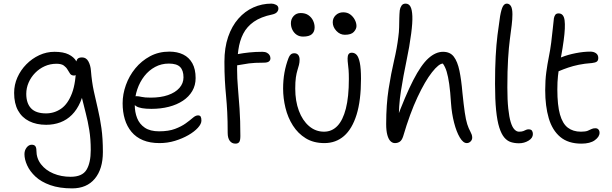

<svg xmlns="http://www.w3.org/2000/svg" viewBox="-20 -780 3377 1060"><path d="M378 260Q308 260 257.5 242Q207 224 176 195Q145 166 130 133Q115 100 115 71Q115 50 127 34.5Q139 19 155 19Q169 19 175 27Q181 35 181 51Q181 94 206.5 127Q232 160 275 178Q318 196 370 196Q434 196 457.5 157.5Q481 119 481 48Q481 -12 473 -61.5Q465 -111 453.5 -155Q442 -199 432 -241Q422 -283 417 -328L449 -317Q442 -259 423.5 -216.5Q405 -174 377 -146Q349 -118 313 -104.5Q277 -91 235 -91Q181 -91 141 -111Q101 -131 79.5 -170Q58 -209 58 -267Q58 -312 76 -352.5Q94 -393 125.5 -425Q157 -457 197 -475.5Q237 -494 281 -494Q330 -494 359 -479.5Q388 -465 400.5 -443Q413 -421 413 -397Q413 -387 406 -375Q399 -363 389 -363Q374 -363 367 -373Q360 -383 353 -395.5Q346 -408 332.5 -418Q319 -428 292 -428Q257 -428 227 -414.5Q197 -401 174 -377.5Q151 -354 138 -324Q125 -294 125 -262Q125 -210 151.5 -182Q178 -154 234 -154Q280 -154 317.5 -180Q355 -206 377.5 -265.5Q400 -325 400 -424Q400 -444 407 -453.5Q414 -463 433 -463Q456 -463 468 -441Q480 -419 482 -390Q487 -327 498 -276.5Q509 -226 520.5 -177.5Q532 -129 540 -72.5Q548 -16 548 59Q548 153 503.5 206.5Q459 260 378 260Z M861 10Q808 10 769.5 -6Q731 -22 706 -52Q681 -82 669 -122Q657 -162 657 -210Q657 -260 675 -310.5Q693 -361 727 -402.5Q761 -444 808.5 -469.5Q856 -495 915 -495Q959 -495 991.5 -479Q1024 -463 1042 -430.5Q1060 -398 1060 -349Q1060 -309 1041.5 -277.5Q1023 -246 990 -224Q957 -202 912.5 -190.5Q868 -179 816 -179Q754 -179 731.5 -194Q709 -209 709 -227Q709 -238 714.5 -243.5Q720 -249 734 -249Q745 -249 762 -245Q779 -241 812 -241Q867 -241 907.5 -255Q948 -269 970.5 -294.5Q993 -320 993 -353Q993 -391 974.5 -410Q956 -429 912 -429Q871 -429 836.5 -410.5Q802 -392 777 -360Q752 -328 738 -287Q724 -246 724 -201Q724 -161 737 -128Q750 -95 779.5 -75Q809 -55 858 -55Q911 -55 946.5 -68.5Q982 -82 1005.5 -99Q1029 -116 1044.5 -129.5Q1060 -143 1073 -143Q1084 -143 1088 -136Q1092 -129 1092 -114Q1092 -96 1072.5 -74.5Q1053 -53 1020 -34Q987 -15 946 -2.5Q905 10 861 10Z M1280 13Q1260 13 1248.5 -2.5Q1237 -18 1237 -46Q1237 -113 1234.5 -161Q1232 -209 1228 -250.5Q1224 -292 1221.5 -336.5Q1219 -381 1219 -439Q1219 -517 1239.5 -576.5Q1260 -636 1296 -677Q1332 -718 1379 -739Q1426 -760 1479 -760Q1491 -760 1504 -753.5Q1517 -747 1517 -733Q1517 -722 1509 -713Q1501 -704 1483 -700Q1420 -687 1381.5 -660Q1343 -633 1323 -594Q1303 -555 1296 -505Q1289 -455 1289 -396Q1289 -348 1293.5 -296.5Q1298 -245 1302.5 -180.5Q1307 -116 1307 -29Q1307 -4 1300.5 4.5Q1294 13 1280 13ZM1278 -419Q1268 -419 1261 -424.5Q1254 -430 1254 -440Q1254 -453 1262.5 -465Q1271 -477 1291 -481Q1323 -487 1356.5 -490.5Q1390 -494 1429 -494Q1444 -494 1454 -488.5Q1464 -483 1468.5 -475Q1473 -467 1473 -458Q1473 -447 1464.5 -440.5Q1456 -434 1436 -434Q1384 -434 1354.5 -430Q1325 -426 1308.5 -422.5Q1292 -419 1278 -419Z M1771 10Q1711 10 1668 -16.5Q1625 -43 1597 -87Q1569 -131 1556 -184.5Q1543 -238 1543 -291Q1543 -338 1550.5 -379.5Q1558 -421 1573 -460Q1578 -473 1585.5 -479.5Q1593 -486 1605 -486Q1619 -486 1626.5 -476.5Q1634 -467 1634 -451Q1634 -435 1630.5 -421.5Q1627 -408 1622 -392Q1617 -376 1613.5 -352.5Q1610 -329 1610 -291Q1610 -222 1630 -168.5Q1650 -115 1686 -84Q1722 -53 1769 -53Q1812 -53 1842.5 -84.5Q1873 -116 1889.5 -180.5Q1906 -245 1906 -344Q1906 -374 1904.5 -393.5Q1903 -413 1901 -427.5Q1899 -442 1899 -458Q1899 -473 1904.5 -481Q1910 -489 1922 -489Q1938 -489 1949 -477Q1960 -465 1966.5 -433.5Q1973 -402 1973 -345Q1973 -225 1948.5 -146.5Q1924 -68 1879 -29Q1834 10 1771 10ZM1884 -588Q1857 -588 1837 -609.5Q1817 -631 1817 -657Q1817 -680 1833.5 -696Q1850 -712 1875 -712Q1898 -712 1914 -700Q1930 -688 1939 -670.5Q1948 -653 1948 -636Q1948 -620 1933.5 -604Q1919 -588 1884 -588ZM1653 -578Q1633 -578 1618 -588Q1603 -598 1594.5 -615Q1586 -632 1586 -652Q1586 -675 1601 -691.5Q1616 -708 1640 -708Q1666 -708 1683 -696Q1700 -684 1708.5 -666Q1717 -648 1717 -629Q1717 -605 1702 -591.5Q1687 -578 1653 -578Z M2160 10Q2147 10 2136 -0.5Q2125 -11 2118.5 -34.5Q2112 -58 2112 -95Q2112 -203 2125.5 -289Q2139 -375 2155.5 -445.5Q2172 -516 2179 -575Q2183 -603 2183.5 -629Q2184 -655 2184.5 -679Q2185 -703 2187 -723Q2189 -737 2196.5 -748.5Q2204 -760 2219 -760Q2237 -760 2246 -743.5Q2255 -727 2256.5 -691Q2258 -655 2250 -594Q2241 -524 2224 -443.5Q2207 -363 2193.5 -277.5Q2180 -192 2182 -106L2164 -108Q2218 -253 2261.5 -337.5Q2305 -422 2345 -458Q2385 -494 2426 -494Q2465 -494 2485.5 -467Q2506 -440 2516.5 -389.5Q2527 -339 2533 -268Q2540 -200 2546 -159Q2552 -118 2559.5 -94.5Q2567 -71 2577 -53Q2581 -46 2584 -37.5Q2587 -29 2587 -20Q2587 -8 2578 1Q2569 10 2557 10Q2537 10 2518.5 -21Q2500 -52 2487 -102.5Q2474 -153 2470 -210Q2466 -275 2460 -316.5Q2454 -358 2446 -384.5Q2438 -411 2425 -429Q2403 -429 2365 -381Q2327 -333 2285 -243.5Q2243 -154 2206 -28Q2199 -6 2187.5 2Q2176 10 2160 10Z M2845 11Q2821 11 2800.5 4.5Q2780 -2 2764 -21Q2748 -40 2736.5 -76Q2725 -112 2719 -171Q2713 -230 2713 -317Q2713 -404 2716.5 -468.5Q2720 -533 2726.5 -586Q2733 -639 2741 -691Q2748 -730 2756.5 -745Q2765 -760 2778 -760Q2792 -760 2800.5 -746.5Q2809 -733 2809 -701Q2809 -674 2805 -641.5Q2801 -609 2795 -564Q2789 -519 2785 -454.5Q2781 -390 2781 -297Q2781 -228 2786 -181Q2791 -134 2799.5 -106Q2808 -78 2820 -65.5Q2832 -53 2845 -53Q2861 -53 2869.5 -56.5Q2878 -60 2884 -63Q2890 -66 2898 -66Q2912 -66 2917 -58.5Q2922 -51 2922 -40Q2922 -18 2898 -3.5Q2874 11 2845 11Z M3190 13Q3117 13 3073 -24Q3029 -61 3009.5 -127.5Q2990 -194 2990 -282Q2990 -337 2996 -381.5Q3002 -426 3010 -465.5Q3018 -505 3023 -544Q3029 -593 3032 -623.5Q3035 -654 3038 -679Q3040 -690 3045.5 -698Q3051 -706 3064 -706Q3092 -706 3097 -668Q3102 -630 3092 -557Q3086 -513 3080 -481Q3074 -449 3069 -420.5Q3064 -392 3060.5 -360.5Q3057 -329 3057 -286Q3057 -199 3071.5 -148Q3086 -97 3115 -75Q3144 -53 3187 -53Q3212 -53 3224.5 -58Q3237 -63 3245.5 -67.5Q3254 -72 3267 -72Q3278 -72 3284 -65Q3290 -58 3290 -47Q3290 -25 3264 -6Q3238 13 3190 13ZM3065 -387Q3043 -377 3031.5 -384Q3020 -391 3020 -405Q3020 -423 3030.5 -436.5Q3041 -450 3080 -464Q3115 -478 3158.5 -486.5Q3202 -495 3239 -495Q3258 -495 3270.5 -486Q3283 -477 3283 -460Q3283 -446 3275 -440Q3267 -434 3248 -432Q3207 -429 3175.5 -422.5Q3144 -416 3117.5 -407Q3091 -398 3065 -387Z"/></svg>

Font: Shantell Sans Light
Style: Regular
Weight: 300
Designer: Stephen Nixon, Anya Danilova, Shantell Martin
Foundry: Arrow Type
Version: Version 1.011;[c5ecc13dd]